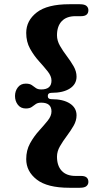

<svg xmlns="http://www.w3.org/2000/svg" viewBox="-20 -760 456 908"><path d="M206 -306Q206 -291 223.5 -291Q279 -291 310.5 -270.5Q342 -250 342 -214.5Q342 -189.5 328 -165.2Q314 -141 295.8 -116.8Q277.5 -92.5 263.5 -68.2Q249.5 -44 249.5 -19Q249.5 24 272 48Q294.5 72 337 72H363.5Q398 72 398 100.5Q398 112 389 120Q380 128 357.5 128H308Q203.5 128 153.8 89.2Q104 50.5 104 -7.5Q104 -49 122 -81.8Q140 -114.5 163.8 -140.8Q187.5 -167 205.5 -189.2Q223.5 -211.5 223.5 -233Q223.5 -274.5 175 -274.5Q158.5 -274.5 149.2 -267.8Q140 -261 130 -254Q120 -247 102 -247Q78 -247 64.5 -264.5Q51 -282 51 -306Q51 -329.5 64.5 -347Q78 -364.5 102 -364.5Q120 -364.5 130 -357.8Q140 -351 149.2 -344Q158.5 -337 175 -337Q223.5 -337 223.5 -379Q223.5 -400 205.5 -422.5Q187.5 -445 163.8 -471.2Q140 -497.5 122 -530Q104 -562.5 104 -604.5Q104 -662.5 153.8 -701.2Q203.5 -740 308 -740H357.5Q380 -740 389 -732Q398 -724 398 -712Q398 -683.5 363.5 -683.5H337Q294.5 -683.5 272 -659.8Q249.5 -636 249.5 -593Q249.5 -568 263.5 -543.5Q277.5 -519 295.8 -495Q314 -471 328 -446.8Q342 -422.5 342 -397.5Q342 -362 310.5 -341.5Q279 -321 223.5 -321Q206 -321 206 -306Z"/></svg>

Font: Fraunces 9pt S000
Style: Bold
Weight: 700
Version: Version 1.000; ttfautohint (v1.8.3)